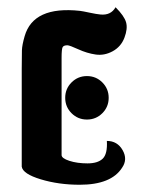

<svg xmlns="http://www.w3.org/2000/svg" viewBox="-20 -510 400 530"><path d="M299 -490Q323 -466 328 -448.5Q333 -431 323.5 -406Q314 -381 291 -368.5Q268 -356 244 -359.5Q220 -363 196 -374Q172 -385 166 -385Q156 -385 153 -380Q150 -375 150 -350V-340V-82Q150 -73 171.5 -66Q193 -59 221.5 -59Q250 -59 263.5 -72Q277 -85 275 -121Q304 -121 318.5 -95.5Q333 -70 317 -47Q287 0 200 0Q142 0 92.5 -15Q43 -30 40 -50V-320Q40 -356 40.5 -371Q41 -386 48 -410Q72 -494 201 -480Q209 -479 227.5 -475Q246 -471 257 -470Q286 -467 299 -490ZM177.5 -282.5Q195 -300 220 -300Q245 -300 262.5 -282.5Q280 -265 280 -240Q280 -215 262.5 -197.5Q245 -180 220 -180Q195 -180 177.5 -197.5Q160 -215 160 -240Q160 -265 177.5 -282.5Z"/></svg>

Font: SOV_ThonBuri
Style: Book
Weight: 400
Version: Version 1.00